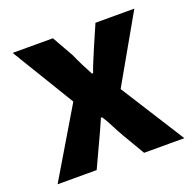

<svg xmlns="http://www.w3.org/2000/svg" viewBox="-105 -672 789 780"><g transform="rotate(-20 290.0 -282.0)"><path d="M16 0 191 -294 27 -564H201L253 -472Q264 -447 276 -423Q288 -399 301 -375H306Q314 -399 324.5 -423Q335 -447 345 -472L385 -564H553L389 -276L564 0H390L333 -97Q319 -121 306.5 -146Q294 -171 279 -194H274Q264 -171 253 -146.5Q242 -122 230 -97L185 0Z"/></g></svg>

Font: Noto Sans JP ExtraBold
Style: Regular
Weight: 800
Designer: Ryoko NISHIZUKA  (kana, bopomofo & ideographs); Paul D. Hunt (Latin, Greek & Cyrillic); Sandoll Communications , Soo-you
Foundry: Adobe
Version: Version 2.004-H2;hotconv 1.0.118;makeotfexe 2.5.65603